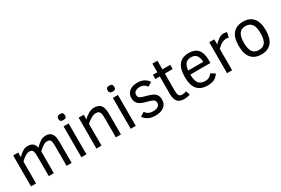

<svg xmlns="http://www.w3.org/2000/svg" viewBox="76 -1718 4031 2758"><g transform="rotate(-30 2091.5 -338.5)"><path d="M672.9 0V-301.8Q672.9 -377.9 667 -402.3Q661.1 -426.8 646.5 -436.3Q631.8 -445.8 602.1 -445.8Q576.7 -445.8 544.9 -427.7Q513.2 -409.7 461.9 -361.8V0H377.9V-301.8Q377.9 -374 372.1 -399.4Q366.2 -424.8 352.1 -435.3Q337.9 -445.8 308.1 -445.8Q280.8 -445.8 244.1 -424.1Q207.5 -402.3 167 -361.8V0H83V-512.2H167V-436Q200.2 -472.2 241.2 -499.5Q282.2 -526.9 329.1 -526.9Q380.9 -526.9 411.9 -502.9Q442.9 -479 453.1 -426.8Q493.2 -469.2 534.7 -498Q576.2 -526.9 627 -526.9Q673.8 -526.9 702.1 -507.1Q730.5 -487.3 743.7 -450Q756.8 -412.6 756.8 -341.8V0Z M1016.1 -642.1Q1016.1 -612.8 1002.9 -602.3Q989.7 -591.8 960.9 -591.8Q930.2 -591.8 918.5 -605Q906.7 -618.2 906.7 -642.1Q906.7 -668 919.4 -679.9Q932.1 -691.9 960.9 -691.9Q990.7 -691.9 1003.4 -680.4Q1016.1 -668.9 1016.1 -642.1ZM918.9 0V-512.2H1002.9V0Z M1490.7 0V-301.8Q1490.7 -375 1483.4 -399.4Q1476.1 -423.8 1459.5 -434.8Q1442.9 -445.8 1411.1 -445.8Q1378.9 -445.8 1335.9 -421.4Q1293 -397 1252.9 -361.8V0H1168.9V-512.2H1252.9V-436Q1288.6 -471.7 1335.9 -499.3Q1383.3 -526.9 1431.2 -526.9Q1505.4 -526.9 1540 -484.6Q1574.7 -442.4 1574.7 -341.8V0Z M1834 -642.1Q1834 -612.8 1820.8 -602.3Q1807.6 -591.8 1778.8 -591.8Q1748 -591.8 1736.3 -605Q1724.6 -618.2 1724.6 -642.1Q1724.6 -668 1737.3 -679.9Q1750 -691.9 1778.8 -691.9Q1808.6 -691.9 1821.3 -680.4Q1834 -668.9 1834 -642.1ZM1736.8 0V-512.2H1820.8V0Z M2336.9 -138.2Q2336.9 -66.4 2286.1 -25.6Q2235.4 15.1 2141.6 15.1Q2077.6 15.1 2026.9 -9Q1976.1 -33.2 1952.6 -77.1L2020 -118.2Q2058.6 -56.2 2144 -56.2Q2199.7 -56.2 2227.3 -77.4Q2254.9 -98.6 2254.9 -134.8Q2254.9 -156.2 2245.1 -169.7Q2235.4 -183.1 2214.8 -193.1Q2194.3 -203.1 2130.9 -220.2Q2039.6 -241.2 2002.2 -278.3Q1964.8 -315.4 1964.8 -377Q1964.8 -444.8 2013.7 -485.8Q2062.5 -526.9 2148.9 -526.9Q2215.8 -526.9 2261.2 -500.5Q2306.6 -474.1 2327.6 -437L2260.7 -396Q2220.7 -456.1 2147 -456.1Q2105 -456.1 2075.9 -437.5Q2046.9 -418.9 2046.9 -379.9Q2046.9 -345.2 2072.3 -329.6Q2097.7 -314 2151.9 -300.8Q2238.8 -278.3 2272 -258.8Q2305.2 -239.3 2321 -210.7Q2336.9 -182.1 2336.9 -138.2Z M2716.8 0Q2668 15.1 2620.1 15.1Q2542 15.1 2508.1 -25.9Q2474.1 -66.9 2474.1 -154.8V-441.9H2400.9V-512.2H2474.1V-654.8H2558.1V-512.2H2688V-441.9H2558.1V-170.9Q2558.1 -108.9 2570.6 -82Q2583 -55.2 2626 -55.2Q2663.1 -55.2 2694.8 -68.8Z M2868.2 -246.1Q2868.2 -144.5 2902.8 -101.3Q2937.5 -58.1 3014.2 -58.1Q3048.3 -58.1 3074.2 -72.5Q3100.1 -86.9 3124 -119.1L3193.4 -76.2Q3164.1 -32.2 3122.1 -8.5Q3080.1 15.1 3008.3 15.1Q2894 15.1 2837.6 -51.3Q2781.2 -117.7 2781.2 -252Q2781.2 -392.6 2836.2 -459.7Q2891.1 -526.9 3002 -526.9Q3101.6 -526.9 3151.4 -469.5Q3201.2 -412.1 3201.2 -293V-246.1ZM3119.1 -312Q3118.2 -380.9 3090.1 -418.9Q3062 -457 2999 -457Q2939 -457 2908.9 -422.6Q2878.9 -388.2 2869.1 -312Z M3611.8 -429.2Q3598.1 -435.1 3572.8 -435.1Q3535.2 -435.1 3500.2 -417.7Q3465.3 -400.4 3418.9 -354V0H3335V-512.2H3418.9V-429.2Q3454.1 -464.8 3492.9 -492.4Q3531.7 -520 3579.1 -520Q3610.8 -520 3629.9 -509.8Z M4126 -254.9Q4126 -121.6 4068.6 -53.2Q4011.2 15.1 3901.4 15.1Q3791.5 15.1 3733.4 -52.5Q3675.3 -120.1 3675.3 -254.9Q3675.3 -392.1 3733.6 -459.5Q3792 -526.9 3901.4 -526.9Q4011.7 -526.9 4068.8 -458.3Q4126 -389.6 4126 -254.9ZM4039.1 -254.9Q4039.1 -359.4 4004.6 -406.7Q3970.2 -454.1 3901.4 -454.1Q3830.6 -454.1 3796.4 -406.5Q3762.2 -358.9 3762.2 -254.9Q3762.2 -154.8 3795.2 -106.4Q3828.1 -58.1 3901.4 -58.1Q3971.2 -58.1 4005.1 -106Q4039.1 -153.8 4039.1 -254.9Z"/></g></svg>

Font: Lorenzo Sans
Style: Regular
Weight: 400
Foundry: Intel Corporation
Version: Version 1.00; ttfautohint (v1.5)